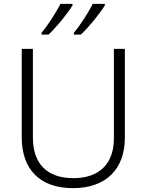

<svg xmlns="http://www.w3.org/2000/svg" viewBox="-20 -968 762 998"><path d="M525 -940V-948H462C440 -903 396 -836 364 -797V-788H400C443 -828 500 -899 525 -940ZM357 -940V-948H294C272 -903 228 -836 196 -797V-788H232C275 -828 332 -899 357 -940ZM629 -252V-714H572V-248C572 -118 497 -42 362 -42C225 -42 151 -116 151 -254V-714H93V-254C93 -88 187 10 359 10C531 10 629 -89 629 -252Z"/></svg>

Font: Noto Sans Khmer UI Light
Style: Regular
Weight: 300
Designer: Danh Hong and the Monotype Design Team
Foundry: Monotype Imaging Inc.
Version: Version 2.002